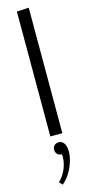

<svg xmlns="http://www.w3.org/2000/svg" viewBox="-155 -788 534 1111"><g transform="rotate(-15 111.5 -232.0)"><path d="M75 0V-748L147 -752V0ZM72 288 54 269Q84 241 99 204Q114 167 114 135Q114 130 114 125.5Q114 121 113 117Q98 117 87 108Q76 97 76 81Q76 65 87 54Q98 45 112 45Q127 45 137 54Q147 63 151.5 78Q156 93 156 111Q156 140 145.5 173.5Q135 207 116.5 237Q98 267 72 288Z"/></g></svg>

Font: Arsenal SC
Style: Regular
Weight: 400
Designer: Andrij Shevchenko
Foundry: Stairsfor
Version: Version 2.001; ttfautohint (v1.8.4.7-5d5b)